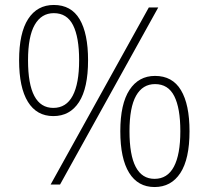

<svg xmlns="http://www.w3.org/2000/svg" viewBox="-20 -744 841 774"><path d="M197 -724Q267 -724 301 -666.5Q335 -609 335 -501Q335 -389 298.5 -332.5Q262 -276 195 -276Q128 -276 92.5 -333.5Q57 -391 57 -501Q57 -611 93.5 -667.5Q130 -724 197 -724ZM618 -714 222 0H184L580 -714ZM197 -691Q147 -691 120 -644Q93 -597 93 -501Q93 -309 195 -309Q247 -309 273 -358Q299 -407 299 -501Q299 -594 274.5 -642.5Q250 -691 197 -691ZM605 -438Q675 -438 709.5 -380.5Q744 -323 744 -215Q744 -103 707 -46.5Q670 10 603 10Q536 10 500.5 -47.5Q465 -105 465 -215Q465 -325 502 -381.5Q539 -438 605 -438ZM605 -405Q555 -405 528.5 -358Q502 -311 502 -215Q502 -23 603 -23Q655 -23 681 -72Q707 -121 707 -215Q707 -308 682.5 -356.5Q658 -405 605 -405Z"/></svg>

Font: Noto Sans Lao Looped ExtraLight
Style: Regular
Weight: 200
Designer: Mark Frömberg, Ben Mitchell
Foundry: The Fontpad Ltd
Version: Version 1.002; ttfautohint (v1.8.4.7-5d5b)